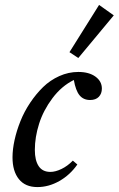

<svg xmlns="http://www.w3.org/2000/svg" viewBox="-20 -741 478 772"><path d="M294.9 -507.8 259.3 -531.2 378.4 -721.2 437.5 -679.2ZM130.4 11.2Q81.5 11.2 55.9 -20.8Q30.3 -52.7 30.3 -108.4Q30.3 -140.6 38.6 -178.2Q46.9 -215.8 62.3 -254.2Q77.6 -292.5 101.3 -327.9Q125 -363.3 153.3 -390.9Q181.6 -418.5 218.5 -435.1Q255.4 -451.7 294.9 -451.7Q337.9 -451.7 363.8 -432.9Q389.6 -414.1 389.6 -384.8Q389.6 -364.7 377.4 -351.8Q365.2 -338.9 342.3 -338.9Q315.4 -338.9 299.8 -357.9Q284.2 -377 276.9 -419.4Q227.5 -395 190.9 -346.2Q154.3 -297.4 137.2 -243.4Q120.1 -189.5 120.1 -138.2Q120.1 -96.2 135.5 -73Q150.9 -49.8 182.6 -49.8Q202.6 -49.8 227.1 -61.5Q251.5 -73.2 272.9 -95.2L291 -79.6Q261.7 -37.6 218.8 -13.2Q175.8 11.2 130.4 11.2Z"/></svg>

Font: Elstob 10pt Medium
Style: Italic
Weight: 500
Italic angle: -20°
Designer: Peter S. Baker
Version: Version 1.015